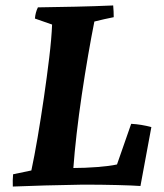

<svg xmlns="http://www.w3.org/2000/svg" viewBox="-20 -677 603 704"><path d="M27 7Q26 -16 28 -38L95 -52Q106 -103 118 -173.5Q130 -244 141 -319.5Q152 -395 160.5 -465.5Q169 -536 171 -587L108 -609Q110 -632 119 -650Q187 -651 257 -652.5Q327 -654 395 -657Q396 -646 396.5 -635Q397 -624 397 -614Q382 -611 361.5 -606.5Q341 -602 326 -598Q315 -543 303 -473.5Q291 -404 280 -330Q269 -256 261 -186.5Q253 -117 249 -61Q291 -61 336.5 -64.5Q382 -68 409 -74L461 -223Q498 -221 535 -211L495 5Q468 3 410 1.5Q352 0 284 0Q213 1 144.5 3Q76 5 27 7Z"/></svg>

Font: Labrada
Style: Bold Italic
Weight: 700
Italic angle: -7°
Designer: Mercedes Jáuregui
Foundry: Omnibus-Type Team
Version: Version 1.000; ttfautohint (v1.8.4.7-5d5b)